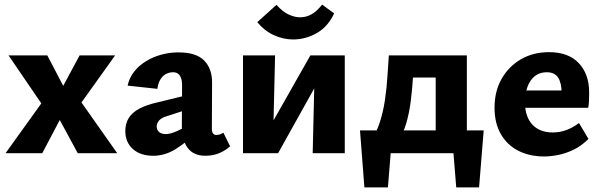

<svg xmlns="http://www.w3.org/2000/svg" viewBox="-20 -664 2608 832"><path d="M4 0 159 -216 17 -424H185L254 -292L325 -424H479L333 -220L488 0H317L239 -144L163 0Z M870 11Q818 11 792.5 -24Q767 -59 768 -123L769 -283Q770 -304 766.5 -319Q763 -334 754 -342.5Q745 -351 730 -351Q715 -351 700.5 -344Q686 -337 675.5 -320.5Q665 -304 662 -279L533 -293Q540 -326 560.5 -352.5Q581 -379 611.5 -398Q642 -417 678.5 -427Q715 -437 753 -437Q831 -437 865.5 -401Q900 -365 899 -304L898 -104Q898 -92 903.5 -85.5Q909 -79 917 -79Q925 -79 932.5 -81.5Q940 -84 948 -89L977 -30Q959 -13 931.5 -1Q904 11 870 11ZM644 11Q588 11 555.5 -18.5Q523 -48 523 -96Q523 -128 537.5 -152Q552 -176 583.5 -193Q615 -210 665 -221L829 -261L834 -203L704 -161Q680 -154 669.5 -142Q659 -130 659 -116Q659 -101 669.5 -92Q680 -83 698 -83Q720 -83 750.5 -97.5Q781 -112 818 -132L827 -87Q783 -43 738 -16Q693 11 644 11Z M1335 0 1345 -424H1474V0ZM1033 0V-424H1172L1162 0ZM1122 0V-66L1325 -424H1383V-355L1185 0ZM1250 -493Q1207 -493 1166 -512Q1125 -531 1095 -568L1178 -643Q1206 -612 1232 -600.5Q1258 -589 1280 -589Q1307 -589 1330 -602Q1353 -615 1376 -644L1428 -606Q1401 -548 1352.5 -520.5Q1304 -493 1250 -493Z M1581 -50Q1608 -81 1624 -128.5Q1640 -176 1648 -230Q1656 -284 1659 -335Q1662 -386 1665 -424H1775Q1773 -386 1770 -335Q1767 -284 1760.5 -230Q1754 -176 1740 -128.5Q1726 -81 1701 -50ZM1559 148 1540 -99H1681L1661 148ZM1591 0 1579 -99H2076L2012 0ZM1957 148 1937 -99H2076L2056 148ZM1868 0V-424H2003V0ZM1735 -328V-424H1924V-328Z M2338 14Q2275 14 2226.5 -10.5Q2178 -35 2150.5 -82.5Q2123 -130 2123 -197Q2123 -269 2154 -323Q2185 -377 2238 -407.5Q2291 -438 2359 -438Q2443 -438 2488 -390.5Q2533 -343 2533 -263Q2533 -248 2532.5 -231Q2532 -214 2529 -197H2414V-257Q2414 -303 2399 -327Q2384 -351 2349 -351Q2319 -351 2298 -334.5Q2277 -318 2266 -288.5Q2255 -259 2255 -221Q2255 -158 2287 -124Q2319 -90 2375 -90Q2406 -90 2434.5 -100.5Q2463 -111 2489 -131L2530 -62Q2500 -32 2466 -15.5Q2432 1 2399 7.5Q2366 14 2338 14ZM2190 -197 2206 -272H2520V-197Z"/></svg>

Font: Ysabeau ExtraBold
Style: Regular
Weight: 800
Designer: Christian Thalmann (Catharsis Fonts)
Version: Version 2.002